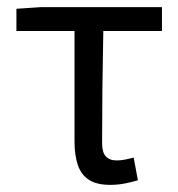

<svg xmlns="http://www.w3.org/2000/svg" viewBox="-20 -506 500 538"><path d="M288.4 12Q251.3 12 229.4 -2Q207.6 -16 198.2 -43.4Q188.8 -70.7 188.8 -110.3V-419.1H26V-481.4L95.7 -486.1H433.8V-419.1H269.5Q267.8 -336.8 266.9 -257.3Q266.1 -177.7 266.1 -104.3Q266.1 -79.3 276.4 -67.9Q286.8 -56.5 306.6 -56.5Q318.7 -56.5 330.4 -58.8Q342.2 -61.1 354.5 -64.5L366.4 -0.9Q352 3.5 331.6 7.8Q311.1 12 288.4 12Z"/></svg>

Font: Source Sans Variable
Style: Regular
Weight: 200
Designer: Paul D. Hunt
Foundry: Adobe Systems Incorporated
Version: Version 3.006;hotconv 1.0.111;makeotfexe 2.5.65597